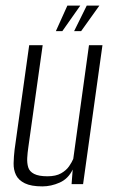

<svg xmlns="http://www.w3.org/2000/svg" viewBox="-20 -656 408 684"><path d="M131 8Q91 8 68.5 -3Q46 -14 37 -32.5Q28 -51 28.5 -74.5Q29 -98 32 -123L84 -495H132L81 -132Q78 -112 77 -93.5Q76 -75 80.5 -60Q85 -45 101.5 -36.5Q118 -28 149 -28Q179 -28 197.5 -38.5Q216 -49 226 -63.5Q236 -78 241 -90L297 -495H345L276 0H235L239 -52Q223 -19 192.5 -5.5Q162 8 131 8ZM179 -545 220 -636H266L202 -545ZM244 -545 289 -636H334L269 -545Z"/></svg>

Font: Alumni Sans Light
Style: Italic
Weight: 300
Italic angle: -8°
Version: Version 1.016